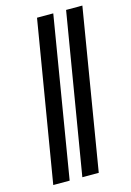

<svg xmlns="http://www.w3.org/2000/svg" viewBox="-113 -789 577 847"><g transform="rotate(-15 175.5 -366.0)"><path d="M218 -731.5 96.9 0H22L143.8 -731.5ZM350.9 -731.5 229.8 0H154.8L276.6 -731.5Z"/></g></svg>

Font: Inter Light  BETA
Style: Italic
Weight: 300
Italic angle: 9.39999°
Designer: Rasmus Andersson
Foundry: rsms
Version: Version 3.011;git-f93a4a705